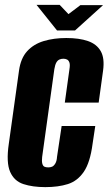

<svg xmlns="http://www.w3.org/2000/svg" viewBox="-20 -756 445 788"><path d="M166 12Q114 12 76 -0.5Q38 -13 21.5 -51Q5 -89 16 -165L58 -466Q65 -517 91.5 -546Q118 -575 159.5 -587.5Q201 -600 252 -600Q305 -600 341 -587.5Q377 -575 393.5 -546Q410 -517 403 -466L385 -335H246L265 -472Q268 -490 265 -499Q262 -508 255.5 -511.5Q249 -515 240 -515Q231 -515 223.5 -511.5Q216 -508 211 -499Q206 -490 203 -472L153 -112Q151 -95 153.5 -85Q156 -75 162 -72Q168 -69 178 -69Q187 -69 194 -72Q201 -75 207 -85Q213 -95 214 -112L233 -239H371L360 -166Q350 -89 324 -51Q298 -13 258.5 -0.5Q219 12 166 12ZM214 -631 130 -736H225L261 -698L310 -735H403L288 -631Z"/></svg>

Font: Alumni Sans ExtraBold
Style: Italic
Weight: 800
Italic angle: -8°
Designer: Robert E. Leuschke
Foundry: Robert E. Leuschke
Version: Version 1.016